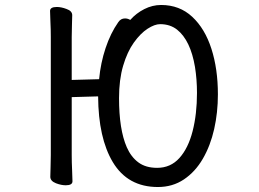

<svg xmlns="http://www.w3.org/2000/svg" viewBox="-20 -733 1040 771"><path d="M455 -644Q465 -659 482 -659Q493 -659 503 -653Q527 -680 559.5 -696.5Q592 -713 627 -713Q701 -713 752 -665.5Q803 -618 829 -537Q855 -456 855 -354Q855 -281 840 -214.5Q825 -148 794.5 -95.5Q764 -43 718.5 -12.5Q673 18 614 18Q493 18 433 -82Q375 -179 374 -346L268 -343V-111Q268 -80 269.5 -51Q271 -22 271 -5Q271 11 244 11Q226 11 205 3Q182 -6 182 -23Q182 -34 183 -59.5Q184 -85 184 -110V-585Q184 -615 182.5 -644Q181 -673 181 -689Q181 -705 208 -705Q226 -705 247 -697Q270 -689 270 -672Q270 -660 269 -635Q268 -610 268 -584V-412L378 -415Q384 -480 404 -540Q424 -600 455 -644ZM611 -59Q665 -59 700.5 -98.5Q736 -138 753.5 -206.5Q771 -275 771 -360Q771 -414 763 -464Q745 -571 691 -614Q663 -636 623 -636Q601 -636 572.5 -617.5Q544 -599 517.5 -562Q491 -525 474.5 -469Q458 -413 458 -339Q458 -213 489 -142Q506 -103 535.5 -81Q565 -59 611 -59Z"/></svg>

Font: Moon Stars Kai
Style: Bold
Weight: 700
Designer: GuiWonder
Version: Version 1.101